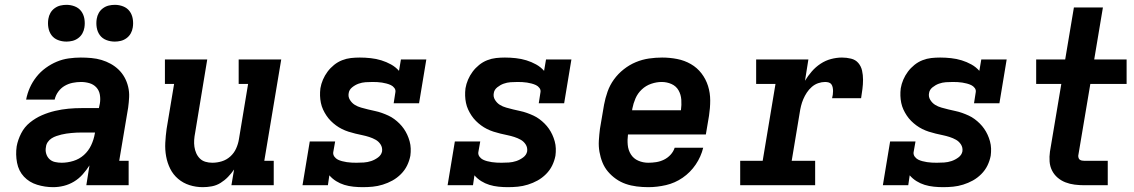

<svg xmlns="http://www.w3.org/2000/svg" viewBox="-20 -766 4690 794"><path d="M200 8Q166 8 133.5 -2Q101 -12 79 -35.5Q57 -59 50.5 -93Q44 -127 49 -161Q54 -188 67.5 -214.5Q81 -241 104 -259.5Q127 -278 153.5 -289.5Q180 -301 208 -307.5Q236 -314 263 -316.5Q290 -319 318 -319H389L393 -338Q396 -356 393 -374Q390 -392 378.5 -404.5Q367 -417 350 -422Q333 -427 315 -427Q298 -427 280.5 -423.5Q263 -420 247.5 -411Q232 -402 221 -387Q210 -372 206 -354H88Q93 -380 103.5 -403.5Q114 -427 130.5 -448Q147 -469 169 -485Q191 -501 215 -511Q239 -521 264.5 -524.5Q290 -528 314 -528Q336 -528 358 -526Q380 -524 400 -518Q420 -512 438 -502Q456 -492 470.5 -478Q485 -464 495 -446Q505 -428 510 -407Q515 -386 514 -364.5Q513 -343 510 -321L473 -101H512V0H337L350 -82Q338 -63 322 -45Q306 -27 286 -15Q266 -3 244 2.5Q222 8 200 8ZM235 -93Q259 -93 283.5 -100.5Q308 -108 327 -125Q346 -142 357 -165.5Q368 -189 372 -213L373 -218H318Q307 -218 296.5 -217.5Q286 -217 275.5 -216Q265 -215 254.5 -213.5Q244 -212 234 -209.5Q224 -207 213.5 -203.5Q203 -200 193.5 -194Q184 -188 177.5 -178.5Q171 -169 170 -158Q167 -144 171 -130.5Q175 -117 184.5 -108Q194 -99 207.5 -96Q221 -93 235 -93ZM455 -594Q436 -594 419.5 -600.5Q403 -607 393 -620.5Q383 -634 380 -652Q377 -670 380 -688Q382 -701 388.5 -712.5Q395 -724 406 -732Q417 -740 429.5 -743Q442 -746 455 -746Q473 -746 489.5 -739.5Q506 -733 516 -719.5Q526 -706 529 -688Q532 -670 529 -652Q527 -639 520.5 -627.5Q514 -616 503 -608Q492 -600 479.5 -597Q467 -594 455 -594ZM255 -594Q236 -594 219.5 -600.5Q203 -607 193 -620.5Q183 -634 180 -652Q177 -670 180 -688Q182 -701 188.5 -712.5Q195 -724 206 -732Q217 -740 229.5 -743Q242 -746 255 -746Q273 -746 289.5 -739.5Q306 -733 316 -719.5Q326 -706 329 -688Q332 -670 329 -652Q327 -639 320.5 -627.5Q314 -616 303 -608Q292 -600 279.5 -597Q267 -594 255 -594Z M819 8Q790 8 763.5 -0.5Q737 -9 716.5 -26.5Q696 -44 684 -68Q672 -92 667 -119.5Q662 -147 663.5 -175.5Q665 -204 669 -233L700 -419H662V-520H837L787 -217Q784 -202 783 -187.5Q782 -173 784 -159Q786 -145 791.5 -132.5Q797 -120 806.5 -110.5Q816 -101 829.5 -97Q843 -93 858 -93Q878 -93 897.5 -99Q917 -105 932.5 -119Q948 -133 956.5 -152Q965 -171 968 -190L1006 -419H967V-520H1143L1073 -101H1112V0H937L948 -65Q937 -49 923 -34.5Q909 -20 892 -9.5Q875 1 856 4.5Q837 8 819 8Z M1480 8Q1461 8 1441.5 6Q1422 4 1404 -1.5Q1386 -7 1370 -17Q1354 -27 1342 -41L1336 0H1231L1261 -181H1366L1358 -136Q1357 -126 1363 -118Q1369 -110 1377 -106Q1385 -102 1394.5 -99.5Q1404 -97 1414 -95.5Q1424 -94 1434 -93.5Q1444 -93 1454 -93Q1469 -93 1484.5 -94Q1500 -95 1515 -100Q1530 -105 1543.5 -115Q1557 -125 1560 -140Q1562 -156 1554 -168.5Q1546 -181 1533.5 -188Q1521 -195 1507 -199.5Q1493 -204 1478.5 -207Q1464 -210 1449.5 -213.5Q1435 -217 1421 -221.5Q1407 -226 1394 -232.5Q1381 -239 1369.5 -247.5Q1358 -256 1348 -266Q1338 -276 1330 -288Q1322 -300 1316 -313Q1310 -326 1307 -340.5Q1304 -355 1303.5 -370Q1303 -385 1305 -401Q1308 -419 1315.5 -436.5Q1323 -454 1334.5 -469.5Q1346 -485 1361.5 -497.5Q1377 -510 1395 -517Q1413 -524 1431 -526Q1449 -528 1468 -528Q1490 -528 1513 -525.5Q1536 -523 1557 -516.5Q1578 -510 1597 -499.5Q1616 -489 1630 -473L1638 -520H1743L1713 -339H1608L1615 -384Q1617 -394 1611 -402Q1605 -410 1596.5 -414Q1588 -418 1578.5 -420.5Q1569 -423 1559.5 -424.5Q1550 -426 1540 -426.5Q1530 -427 1520 -427Q1506 -427 1491.5 -426Q1477 -425 1463 -420Q1449 -415 1436.5 -405Q1424 -395 1422 -381Q1419 -366 1427 -353Q1435 -340 1447 -332.5Q1459 -325 1473.5 -321Q1488 -317 1502 -313.5Q1516 -310 1530.5 -307Q1545 -304 1559 -299Q1573 -294 1586 -288Q1599 -282 1610.5 -273.5Q1622 -265 1632 -255Q1642 -245 1650 -233.5Q1658 -222 1664 -209Q1670 -196 1674 -181.5Q1678 -167 1678.5 -152Q1679 -137 1677 -122Q1673 -101 1663.5 -81.5Q1654 -62 1638 -46Q1622 -30 1603 -19.5Q1584 -9 1563 -2.5Q1542 4 1521.5 6Q1501 8 1480 8Z M2080 8Q2061 8 2041.5 6Q2022 4 2004 -1.5Q1986 -7 1970 -17Q1954 -27 1942 -41L1936 0H1831L1861 -181H1966L1958 -136Q1957 -126 1963 -118Q1969 -110 1977 -106Q1985 -102 1994.5 -99.5Q2004 -97 2014 -95.5Q2024 -94 2034 -93.5Q2044 -93 2054 -93Q2069 -93 2084.5 -94Q2100 -95 2115 -100Q2130 -105 2143.5 -115Q2157 -125 2160 -140Q2162 -156 2154 -168.5Q2146 -181 2133.5 -188Q2121 -195 2107 -199.5Q2093 -204 2078.5 -207Q2064 -210 2049.5 -213.5Q2035 -217 2021 -221.5Q2007 -226 1994 -232.5Q1981 -239 1969.5 -247.5Q1958 -256 1948 -266Q1938 -276 1930 -288Q1922 -300 1916 -313Q1910 -326 1907 -340.5Q1904 -355 1903.5 -370Q1903 -385 1905 -401Q1908 -419 1915.5 -436.5Q1923 -454 1934.5 -469.5Q1946 -485 1961.5 -497.5Q1977 -510 1995 -517Q2013 -524 2031 -526Q2049 -528 2068 -528Q2090 -528 2113 -525.5Q2136 -523 2157 -516.5Q2178 -510 2197 -499.5Q2216 -489 2230 -473L2238 -520H2343L2313 -339H2208L2215 -384Q2217 -394 2211 -402Q2205 -410 2196.5 -414Q2188 -418 2178.5 -420.5Q2169 -423 2159.5 -424.5Q2150 -426 2140 -426.5Q2130 -427 2120 -427Q2106 -427 2091.5 -426Q2077 -425 2063 -420Q2049 -415 2036.5 -405Q2024 -395 2022 -381Q2019 -366 2027 -353Q2035 -340 2047 -332.5Q2059 -325 2073.5 -321Q2088 -317 2102 -313.5Q2116 -310 2130.5 -307Q2145 -304 2159 -299Q2173 -294 2186 -288Q2199 -282 2210.5 -273.5Q2222 -265 2232 -255Q2242 -245 2250 -233.5Q2258 -222 2264 -209Q2270 -196 2274 -181.5Q2278 -167 2278.5 -152Q2279 -137 2277 -122Q2273 -101 2263.5 -81.5Q2254 -62 2238 -46Q2222 -30 2203 -19.5Q2184 -9 2163 -2.5Q2142 4 2121.5 6Q2101 8 2080 8Z M2661 8Q2637 8 2613 5Q2589 2 2567.5 -5.5Q2546 -13 2527.5 -26Q2509 -39 2494.5 -56Q2480 -73 2471.5 -94Q2463 -115 2459 -138Q2455 -161 2456.5 -185Q2458 -209 2461 -233L2478 -333Q2483 -360 2492.5 -387Q2502 -414 2519 -437.5Q2536 -461 2559.5 -479.5Q2583 -498 2609.5 -509Q2636 -520 2663.5 -524Q2691 -528 2718 -528Q2750 -528 2780.5 -522Q2811 -516 2837 -501Q2863 -486 2881 -462.5Q2899 -439 2908 -410.5Q2917 -382 2917 -350.5Q2917 -319 2912 -287L2899 -210H2577Q2574 -188 2576 -166.5Q2578 -145 2589 -127.5Q2600 -110 2619.5 -101.5Q2639 -93 2661 -93Q2677 -93 2693.5 -95.5Q2710 -98 2725.5 -105.5Q2741 -113 2753 -126Q2765 -139 2770 -155H2888Q2879 -118 2857 -85.5Q2835 -53 2803 -31Q2771 -9 2734 -0.5Q2697 8 2661 8ZM2594 -310H2796Q2799 -332 2797.5 -353.5Q2796 -375 2786 -392.5Q2776 -410 2757 -418.5Q2738 -427 2716 -427Q2695 -427 2673 -419.5Q2651 -412 2634 -396Q2617 -380 2608 -359Q2599 -338 2595 -317Z M3041 0V-101H3134L3187 -419H3107V-520H3323L3309 -432Q3321 -452 3337 -470.5Q3353 -489 3373.5 -502.5Q3394 -516 3417 -522Q3440 -528 3462 -528Q3481 -528 3499.5 -523.5Q3518 -519 3529.5 -505.5Q3541 -492 3545 -474Q3549 -456 3549 -436.5Q3549 -417 3546.5 -398Q3544 -379 3541 -360H3421Q3423 -367 3424 -374.5Q3425 -382 3425 -389.5Q3425 -397 3423.5 -404.5Q3422 -412 3418 -417.5Q3414 -423 3407 -425Q3400 -427 3392 -427Q3378 -427 3363.5 -422Q3349 -417 3337 -406.5Q3325 -396 3316.5 -383Q3308 -370 3302 -356Q3296 -342 3292.5 -327.5Q3289 -313 3287 -299L3254 -101H3351V0Z M3880 8Q3861 8 3841.5 6Q3822 4 3804 -1.5Q3786 -7 3770 -17Q3754 -27 3742 -41L3736 0H3631L3661 -181H3766L3758 -136Q3757 -126 3763 -118Q3769 -110 3777 -106Q3785 -102 3794.5 -99.5Q3804 -97 3814 -95.5Q3824 -94 3834 -93.5Q3844 -93 3854 -93Q3869 -93 3884.5 -94Q3900 -95 3915 -100Q3930 -105 3943.5 -115Q3957 -125 3960 -140Q3962 -156 3954 -168.5Q3946 -181 3933.5 -188Q3921 -195 3907 -199.5Q3893 -204 3878.5 -207Q3864 -210 3849.5 -213.5Q3835 -217 3821 -221.5Q3807 -226 3794 -232.5Q3781 -239 3769.5 -247.5Q3758 -256 3748 -266Q3738 -276 3730 -288Q3722 -300 3716 -313Q3710 -326 3707 -340.5Q3704 -355 3703.5 -370Q3703 -385 3705 -401Q3708 -419 3715.5 -436.5Q3723 -454 3734.5 -469.5Q3746 -485 3761.5 -497.5Q3777 -510 3795 -517Q3813 -524 3831 -526Q3849 -528 3868 -528Q3890 -528 3913 -525.5Q3936 -523 3957 -516.5Q3978 -510 3997 -499.5Q4016 -489 4030 -473L4038 -520H4143L4113 -339H4008L4015 -384Q4017 -394 4011 -402Q4005 -410 3996.5 -414Q3988 -418 3978.5 -420.5Q3969 -423 3959.5 -424.5Q3950 -426 3940 -426.5Q3930 -427 3920 -427Q3906 -427 3891.5 -426Q3877 -425 3863 -420Q3849 -415 3836.5 -405Q3824 -395 3822 -381Q3819 -366 3827 -353Q3835 -340 3847 -332.5Q3859 -325 3873.5 -321Q3888 -317 3902 -313.5Q3916 -310 3930.5 -307Q3945 -304 3959 -299Q3973 -294 3986 -288Q3999 -282 4010.5 -273.5Q4022 -265 4032 -255Q4042 -245 4050 -233.5Q4058 -222 4064 -209Q4070 -196 4074 -181.5Q4078 -167 4078.5 -152Q4079 -137 4077 -122Q4073 -101 4063.5 -81.5Q4054 -62 4038 -46Q4022 -30 4003 -19.5Q3984 -9 3963 -2.5Q3942 4 3921.5 6Q3901 8 3880 8Z M4464 0Q4444 0 4424 -2.5Q4404 -5 4386 -12Q4368 -19 4353.5 -31.5Q4339 -44 4330.5 -61Q4322 -78 4320.5 -98Q4319 -118 4322 -139L4369 -419H4265V-520H4385L4421 -735H4541L4505 -520H4639V-419H4489L4439 -122Q4439 -117 4440.5 -112.5Q4442 -108 4445.5 -105.5Q4449 -103 4454 -102Q4459 -101 4464 -101H4561V0Z"/></svg>

Font: Iosevka Etoile Oblique
Style: Bold
Weight: 700
Italic angle: -9°
Designer: Belleve Invis
Foundry: Belleve Invis
Version: Version 15.5.2; ttfautohint (v1.8.4)